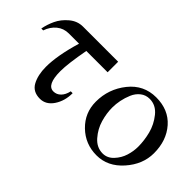

<svg xmlns="http://www.w3.org/2000/svg" viewBox="-51 -767 1083 1083"><g transform="rotate(45 491.0 -225.0)"><path d="M442 -366H272Q249 -242 249 -182Q249 -73 302 -73Q327 -73 345.5 -91.5Q364 -110 371 -143H386Q386 -81 355.5 -35.5Q325 10 277 10Q221 10 197.5 -33.5Q174 -77 174 -142Q174 -232 214 -366H132Q92 -366 62 -341.5Q32 -317 18 -276H3Q10 -314 27.5 -351.5Q45 -389 81 -419.5Q117 -450 162 -450H442Z M950 -228Q950 -139 884 -64.5Q818 10 729 10Q639 10 575.5 -51.5Q512 -113 512 -202Q512 -303 574.5 -381.5Q637 -460 736 -460Q835 -460 892.5 -394.5Q950 -329 950 -228ZM861 -191Q861 -240 848 -291Q835 -342 800.5 -385Q766 -428 716 -428Q685 -428 661.5 -409.5Q638 -391 625.5 -361.5Q613 -332 607 -302Q601 -272 601 -244Q601 -198 615 -149.5Q629 -101 663.5 -61.5Q698 -22 746 -22Q783 -22 810.5 -51.5Q838 -81 849.5 -118Q861 -155 861 -191Z"/></g></svg>

Font: STIX
Style: Regular
Weight: 400
Designer: MicroPress Inc., with final additions and corrections provided by Coen Hoffman, Elsevier (retired)
Version: Version 1.1.1